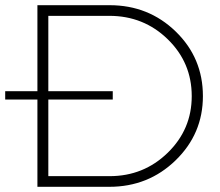

<svg xmlns="http://www.w3.org/2000/svg" viewBox="-20 -719 847 739"><path d="M402 -699Q552 -699 656.5 -597.5Q761 -496 761 -349Q761 -204 656 -102Q551 0 401 0H124V-336H0V-368H124V-699ZM402 -41Q533 -41 625.5 -131Q718 -221 718 -349Q718 -478 625.5 -568Q533 -658 401 -658H166V-368H414V-336H166V-41Z"/></svg>

Font: Montserrat Ultra Light
Style: Regular
Weight: 200
Designer: Julieta Ulanovsky
Foundry: Julieta Ulanovsky
Version: Version 3.100;PS 003.100;hotconv 1.0.88;makeotf.lib2.5.64775